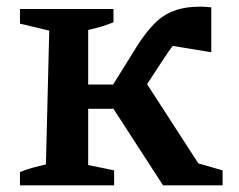

<svg xmlns="http://www.w3.org/2000/svg" viewBox="-20 -557 718 577"><path d="M40 0V-40Q60 -48 76.5 -52.5Q93 -57 118 -63L128 -465L40 -486V-530H321V-490Q304 -483 284 -477Q264 -471 245 -467V-303H320L394 -422Q418 -459 443 -485Q468 -511 501.5 -524Q535 -537 583 -537Q595 -537 615 -535V-400L499 -419Q487 -403 475 -385L422 -304L576 -66L649 -45V0H470L321 -230H245V-61L323 -45V0Z"/></svg>

Font: Piazzolla SC SemiBold
Style: Regular
Weight: 600
Designer: Juan Pablo del Peral
Foundry: Huerta Tipografica
Version: Version 1.330